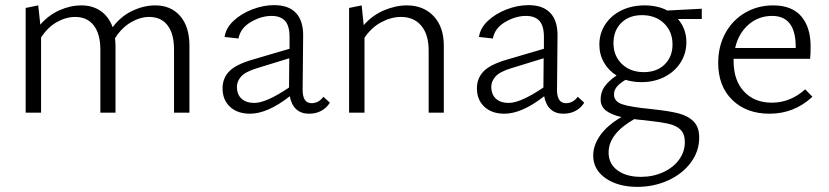

<svg xmlns="http://www.w3.org/2000/svg" viewBox="-20 -439 3228 748"><path d="M718 -261V0H658V-246Q658 -307 633 -340Q608 -373 561 -373Q526 -373 490 -352Q454 -331 428 -290Q430 -272 430 -261V0H371V-246Q371 -306 345.5 -339.5Q320 -373 273 -373Q237 -373 201.5 -353Q166 -333 140 -293V0H80V-408L129 -418L137 -343Q169 -380 211.5 -399Q254 -418 297 -418Q341 -418 372.5 -396Q404 -374 419 -333Q450 -375 495 -396.5Q540 -418 585 -418Q646 -418 682 -376.5Q718 -335 718 -261Z M1265 -39Q1253 -19 1232 -7.5Q1211 4 1184 4Q1153 4 1134 -13.5Q1115 -31 1109 -64Q1022 4 954 4Q905 4 876 -23Q847 -50 847 -95Q847 -134 873 -161Q899 -188 965 -207L1108 -249V-290Q1109 -336 1091.5 -356.5Q1074 -377 1038 -377Q998 -377 957.5 -353.5Q917 -330 909 -289L855 -295Q860 -330 890 -358Q920 -386 963 -402.5Q1006 -419 1048 -419Q1105 -419 1133.5 -388Q1162 -357 1161 -298L1159 -89Q1159 -37 1194 -37Q1221 -37 1240 -62ZM971 -38Q1017 -38 1106 -98L1107 -212L980 -173Q935 -159 919 -140.5Q903 -122 903 -101Q903 -71 921 -54.5Q939 -38 971 -38Z M1709 -261V0H1650V-242Q1650 -304 1621.5 -338.5Q1593 -373 1542 -373Q1504 -373 1465.5 -352.5Q1427 -332 1400 -292V0H1340V-408L1389 -418L1397 -341Q1430 -379 1475.5 -398.5Q1521 -418 1565 -418Q1630 -418 1669.5 -376Q1709 -334 1709 -261Z M2256 -39Q2244 -19 2223 -7.5Q2202 4 2175 4Q2144 4 2125 -13.5Q2106 -31 2100 -64Q2013 4 1945 4Q1896 4 1867 -23Q1838 -50 1838 -95Q1838 -134 1864 -161Q1890 -188 1956 -207L2099 -249V-290Q2100 -336 2082.5 -356.5Q2065 -377 2029 -377Q1989 -377 1948.5 -353.5Q1908 -330 1900 -289L1846 -295Q1851 -330 1881 -358Q1911 -386 1954 -402.5Q1997 -419 2039 -419Q2096 -419 2124.5 -388Q2153 -357 2152 -298L2150 -89Q2150 -37 2185 -37Q2212 -37 2231 -62ZM1962 -38Q2008 -38 2097 -98L2098 -212L1971 -173Q1926 -159 1910 -140.5Q1894 -122 1894 -101Q1894 -71 1912 -54.5Q1930 -38 1962 -38Z M2714 -365H2621Q2654 -327 2654 -275Q2654 -231 2631.5 -195.5Q2609 -160 2569 -139.5Q2529 -119 2479 -119Q2446 -119 2417 -128Q2395 -115 2383.5 -101.5Q2372 -88 2372 -71Q2372 -44 2403.5 -33Q2435 -22 2518 -14Q2585 -7 2622.5 2.5Q2660 12 2682 34Q2704 56 2704 97Q2704 150 2671.5 194Q2639 238 2583.5 263.5Q2528 289 2463 289Q2388 289 2339.5 255.5Q2291 222 2291 167Q2291 127 2318.5 88Q2346 49 2401 17Q2362 8 2341 -8Q2320 -24 2320 -52Q2320 -80 2335.5 -102Q2351 -124 2382 -145Q2351 -164 2333 -195.5Q2315 -227 2315 -265Q2315 -309 2338 -344Q2361 -379 2401 -398.5Q2441 -418 2491 -418Q2542 -418 2580 -398L2714 -405ZM2600 -266Q2600 -316 2567 -348Q2534 -380 2481 -380Q2431 -380 2400.5 -350Q2370 -320 2370 -271Q2370 -221 2403 -189.5Q2436 -158 2488 -158Q2539 -158 2569.5 -188Q2600 -218 2600 -266ZM2487 29Q2461 27 2451 25Q2351 82 2351 155Q2351 199 2385.5 224.5Q2420 250 2477 250Q2524 250 2563.5 232Q2603 214 2625.5 183Q2648 152 2648 115Q2648 83 2631.5 66.5Q2615 50 2583.5 43Q2552 36 2487 29Z M3145 -62Q3074 4 2978 4Q2888 4 2833 -49.5Q2778 -103 2778 -194Q2778 -259 2806 -310Q2834 -361 2883 -389.5Q2932 -418 2992 -418Q3065 -418 3101.5 -375.5Q3138 -333 3138 -258Q3138 -225 3136 -210H2838V-201Q2838 -126 2878.5 -82.5Q2919 -39 2987 -39Q3059 -39 3117 -91ZM2844 -252H3080V-256Q3080 -377 2988 -377Q2935 -377 2896 -343Q2857 -309 2844 -252Z"/></svg>

Font: Isabella Sans
Style: Regular
Weight: 400
Designer: Original fonts by Christian Thalmann (Catharsis Fonts), Modifications by Cristiano Sobral
Version: Version 0.002;July 12, 2020;FontCreator 13.0.0.2655 64-bit; 